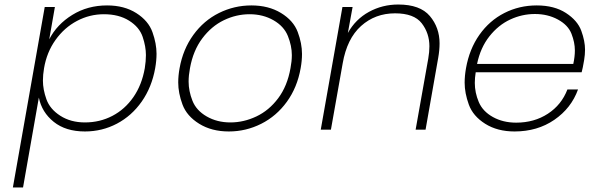

<svg xmlns="http://www.w3.org/2000/svg" viewBox="-20 -574 2610 850"><path d="M198 -400Q232 -466 300 -508Q368 -550 454 -550Q530 -550 583.5 -516Q637 -482 655 -431.5Q673 -381 673 -336Q673 -306 667 -272Q652 -188 607.5 -124.5Q563 -61 497.5 -26.5Q432 8 356 8Q271 8 218 -34.5Q165 -77 152 -142L82 256H37L178 -543H223ZM621 -272Q626 -303 626 -330Q626 -368 611.5 -411Q597 -454 551.5 -482.5Q506 -511 440 -511Q377 -511 321 -481.5Q265 -452 226 -397.5Q187 -343 175 -272Q170 -243 170 -217Q170 -178 185.5 -134.5Q201 -91 247 -61.5Q293 -32 356 -32Q422 -32 477.5 -61Q533 -90 570.5 -144Q608 -198 621 -272Z M993 8Q917 8 862 -26Q807 -60 788 -111Q769 -162 769 -209Q769 -239 775 -272Q790 -356 836 -419.5Q882 -483 949.5 -516.5Q1017 -550 1093 -550Q1169 -550 1224 -516.5Q1279 -483 1298 -432.5Q1317 -382 1317 -335Q1317 -305 1311 -272Q1296 -187 1250 -123.5Q1204 -60 1136.5 -26Q1069 8 993 8ZM1000 -32Q1059 -32 1115 -58.5Q1171 -85 1211.5 -139Q1252 -193 1266 -272Q1272 -303 1272 -330Q1272 -371 1254.5 -414.5Q1237 -458 1190.5 -484.5Q1144 -511 1085 -511Q1026 -511 971 -484.5Q916 -458 875.5 -404Q835 -350 821 -272Q815 -240 815 -213Q815 -171 832 -128Q849 -85 895 -58.5Q941 -32 1000 -32Z M1743 -554Q1840 -554 1883 -503Q1926 -452 1926 -382Q1926 -352 1920 -318L1864 0H1820L1876 -315Q1881 -344 1881 -369Q1881 -427 1847 -471Q1813 -515 1729 -515Q1641 -515 1578.5 -459Q1516 -403 1497 -293L1445 0H1400L1496 -543H1541L1520 -428Q1554 -489 1613.5 -521.5Q1673 -554 1743 -554Z M2566 -308Q2560 -272 2555 -254H2086Q2082 -229 2082 -207Q2082 -164 2099.5 -122.5Q2117 -81 2162 -56Q2207 -31 2265 -31Q2345 -31 2405.5 -70.5Q2466 -110 2492 -178H2539Q2509 -95 2434 -43.5Q2359 8 2258 8Q2182 8 2128 -26Q2074 -60 2055.5 -111Q2037 -162 2037 -208Q2037 -238 2043 -272Q2058 -357 2102.5 -420Q2147 -483 2213 -516.5Q2279 -550 2356 -550Q2434 -550 2485.5 -516.5Q2537 -483 2553.5 -437.5Q2570 -392 2570 -354Q2570 -332 2566 -308ZM2518 -291Q2525 -323 2525 -351Q2525 -386 2510 -424.5Q2495 -463 2450 -487.5Q2405 -512 2348 -512Q2291 -512 2238.5 -487.5Q2186 -463 2146.5 -413Q2107 -363 2092 -291Z"/></svg>

Font: Fz Poppins ExtLt
Style: Italic
Weight: 200
Italic angle: -10°
Designer: Ninad Kale (Devanagari), Jonny Pinhorn (Latin)
Foundry: Indian Type Foundry
Version: Vit hóa bi Vntype.Com & FontZin.Com